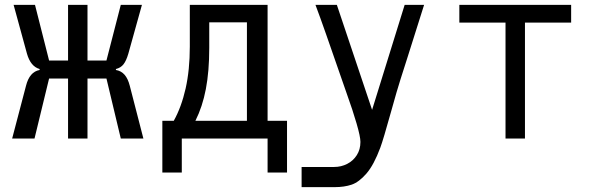

<svg xmlns="http://www.w3.org/2000/svg" viewBox="-20 -570 2440 790"><path d="M143 -282V-286Q106 -296.5 91 -349L36 -550H124L182 -321H260V-550H340V-321H418L477 -550H564L508 -349Q499.5 -320 488.2 -305.5Q477 -291 457 -286V-282Q478.5 -278.5 492.5 -262.5Q506.5 -246.5 514 -217L570 0H477L418 -247H340V0H260V-247H182L122 0H30L87 -217Q101.5 -274.5 143 -282Z M648 -73H695Q726.5 -129.5 743.8 -206Q761 -282.5 761 -378V-550H1081V-73H1161V140H1081V0H728V140H648ZM996 -73V-478H841V-373Q841 -276.5 827 -203.5Q813 -130.5 784 -73Z M1355 117Q1384 117 1408.8 104.2Q1433.5 91.5 1448.2 68.2Q1463 45 1463 14Q1463 -7.5 1447.2 -61.8Q1431.5 -116 1407 -184L1367.5 -297.5Q1346 -360 1321.2 -430.5Q1296.5 -501 1278 -550H1366L1511 -118L1645 -550H1725L1658.5 -339.5L1628 -244Q1614 -200.5 1589.5 -112Q1556.5 6.5 1545 37Q1518.5 108.5 1487.8 144Q1457 179.5 1426.8 189.8Q1396.5 200 1356.5 200H1221V117Z M2060 -477H1870V-550H2330V-477H2140V0H2060Z"/></svg>

Font: JuliaMono
Style: Regular
Weight: 400
Monospace: yes
Designer: cormullion
Foundry: corm
Version: Version 0.055; ttfautohint (v1.8.4)